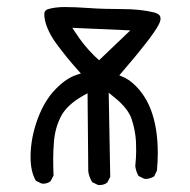

<svg xmlns="http://www.w3.org/2000/svg" viewBox="-20 -540 540 546"><path d="M350.6 -453.6 261.7 -368.7Q251.5 -377.9 247.1 -382.3Q216.8 -412.6 194.3 -447.8L185.5 -460.9ZM262.2 -13.7Q276.4 -13.7 285.2 -21L293.5 -37.1L289.1 -276.4Q308.6 -260.7 314 -255.9Q345.7 -228 354.5 -200.7Q364.7 -170.4 366.7 -137.7Q367.2 -127 367.2 -109.9Q367.2 -92.8 364.7 -67.4Q366.7 -52.2 374 -39.6L390.1 -31.7Q392.1 -31.2 396 -31.2Q399.9 -31.2 406 -33Q412.1 -34.7 418.5 -38.6L426.3 -55.2Q428.7 -81.5 428.7 -105Q428.7 -175.8 409.2 -227.5Q394 -267.6 365.7 -295.9Q347.7 -314 329.6 -321.3L319.3 -325.7L326.7 -334.5Q412.6 -434.1 431.2 -469.7Q436.5 -480 436.5 -486.6Q436.5 -493.2 433.1 -497.1Q428.2 -502 417 -504.9Q378.9 -514.2 327.1 -514.2Q273.9 -514.2 233.4 -517.1Q192.9 -520 164.6 -520Q136.2 -520 115.7 -513.7Q112.3 -512.2 109.4 -509.8Q106 -506.3 106 -499Q106 -491.7 107.9 -482.4Q115.2 -449.7 141.6 -414.1Q168.5 -377.4 201.7 -340.3L210 -331.1L197.8 -327.1Q168.5 -317.9 137.7 -286.1Q106.9 -254.4 87.9 -204.1Q66.9 -147.9 66.9 -93.8Q66.9 -51.8 82 -25.9L98.1 -18.1Q100.1 -17.6 104 -17.6Q107.9 -17.6 113.5 -19.3Q119.1 -21 124 -24.9L132.3 -41Q131.3 -63 131.3 -87.6Q131.3 -112.3 133.3 -135.3Q136.2 -175.3 152.8 -208Q169.4 -241.2 216.8 -268.1L229 -274.9L231 -53.2Q232.9 -37.1 242.2 -22L258.3 -14.2Q260.3 -13.7 262.2 -13.7Z"/></svg>

Font: NaikaiFont
Style: Light
Weight: 300
Version: Version 1.89